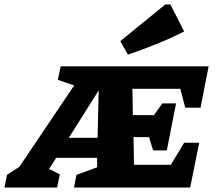

<svg xmlns="http://www.w3.org/2000/svg" viewBox="-89 -834 962 854"><path d="M-69 0 -58 -56 -3 -92 241 -454 168 -479 181 -539H839L803 -355H735L713 -439H500L502 -322H596L633 -374H694L653 -165H592L574 -224H505L507 -101H671L730 -199H797L757 0H240L251 -56L343 -90V-132H161L129 -82Q153 -72 177 -58L165 0ZM217 -221H345L350 -432ZM480 -591 446 -651 646 -814H669L730 -694Q669 -663 606.5 -638Q544 -613 480 -591Z"/></svg>

Font: Piazzolla SC ExtraBold
Style: Italic
Weight: 800
Italic angle: -11.3°
Designer: Juan Pablo del Peral
Foundry: Huerta Tipografica
Version: Version 1.330